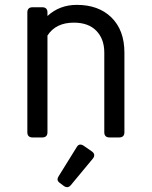

<svg xmlns="http://www.w3.org/2000/svg" viewBox="-20 -567 626 792"><path d="M311.5 29.3Q317.9 29.3 323.7 33.2L358.9 57.6Q368.7 64.5 368.7 73.2Q368.7 80.6 362.8 87.4L272.5 196.3Q265.1 205.1 257.3 205.1Q250 205.1 244.1 200.7L227.1 188Q217.3 180.7 217.3 172.9Q217.3 167.5 221.2 161.1L296.9 39.1Q302.7 29.3 311.5 29.3ZM114.7 0Q92.8 0 92.8 -21.5V-515.6Q92.8 -537.1 114.7 -537.1H153.8Q175.8 -537.1 175.8 -515.6V-501Q225.6 -546.9 296.9 -546.9Q386.2 -546.9 439 -495.6Q493.2 -442.9 493.2 -350.1V-21.5Q493.2 0 471.2 0H432.1Q410.2 0 410.2 -21.5V-350.1Q410.2 -405.8 377.9 -439.5Q345.2 -473.6 284.7 -473.6Q210 -473.6 175.8 -420.4V-21.5Q175.8 0 153.8 0Z"/></svg>

Font: Simply Mono
Style: Book
Weight: 400
Designer: Wojciech Kalinowski "wmk69" (wmk69@o2.pl)
Foundry: Wojciech Kalinowski "wmk69" (wmk69@o2.pl)
Version: Version 1.0.0